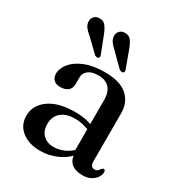

<svg xmlns="http://www.w3.org/2000/svg" viewBox="-167 -808 874 935"><g transform="rotate(30 269.5 -340.5)"><path d="M347 -61V-71L340.5 -73.5V-359.5Q340.5 -403 319 -426Q297.5 -449 257.5 -449Q219.5 -449 200.5 -433.2Q181.5 -417.5 181.5 -395.5V-356.5Q181.5 -332.5 165.8 -319.5Q150 -306.5 122.5 -306.5Q98.5 -306.5 85.8 -319.2Q73 -332 73 -353Q73 -383.5 96.8 -412.5Q120.5 -441.5 166.2 -460Q212 -478.5 277 -478.5Q362 -478.5 403.2 -442.2Q444.5 -406 444.5 -344.5V-74Q444.5 -57.5 450.8 -50Q457 -42.5 468 -42.5Q480.5 -42.5 486 -48.2Q491.5 -54 495 -59.5Q497.5 -63 500.2 -65.2Q503 -67.5 506.5 -67.5Q511.5 -67.5 514 -63.8Q516.5 -60 516.5 -53.5Q516.5 -39.5 506.8 -24.5Q497 -9.5 478 1Q459 11.5 431 11.5Q391.5 11.5 369.2 -7.2Q347 -26 347 -61ZM50.5 -103.5Q50.5 -163 103 -200.5Q155.5 -238 249.5 -238Q283.5 -238 311.8 -231.8Q340 -225.5 361.5 -216L354 -189.5Q333.5 -198 311.5 -203.8Q289.5 -209.5 264 -209.5Q214.5 -209.5 186.8 -185.8Q159 -162 159 -120.5Q159 -80.5 181.8 -59Q204.5 -37.5 240 -37.5Q273 -37.5 303.8 -52.5Q334.5 -67.5 356.5 -95.5L367 -72.5Q337.5 -32.5 291.2 -10.5Q245 11.5 193 11.5Q130 11.5 90.2 -19.8Q50.5 -51 50.5 -103.5ZM180 -635 215.5 -543.5Q218 -537.5 218.5 -532.5Q219 -527.5 214.5 -523.5Q210.5 -520.5 204.5 -521.5Q198.5 -522.5 193 -526L122.5 -594Q105 -608 94.8 -621.5Q84.5 -635 83.5 -652Q82 -667.5 92.8 -679.8Q103.5 -692 122 -692.5Q144 -693.5 156.8 -677.8Q169.5 -662 180 -635ZM322.5 -633.5 356 -542Q358.5 -536 358.8 -530.8Q359 -525.5 354.5 -522.5Q350 -519 344 -520.2Q338 -521.5 332.5 -525L262.5 -594.5Q246 -609 236.2 -622.8Q226.5 -636.5 226 -653.5Q225 -669.5 236 -681.2Q247 -693 265.5 -693Q288 -693.5 300.5 -677.2Q313 -661 322.5 -633.5Z"/></g></svg>

Font: Fraunces 18pt
Style: Regular
Weight: 400
Version: Version 1.000;[b76b70a41]